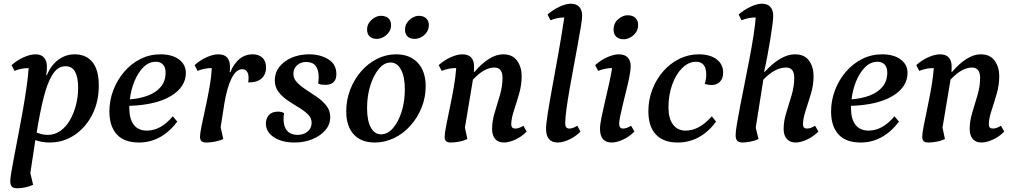

<svg xmlns="http://www.w3.org/2000/svg" viewBox="-20 -754 5459 1032"><path d="M75 258Q50 258 42.5 247.5Q35 237 35 218Q35 208 41 171Q47 134 57.5 80Q68 26 80 -37Q92 -100 103.5 -165Q115 -230 123 -287.5Q131 -345 134 -388H131Q114 -388 95.5 -384.5Q77 -381 58 -373L42 -404Q73 -431 108 -446.5Q143 -462 171 -462Q202 -462 217 -444Q232 -426 232 -398Q232 -386 231.5 -374.5Q231 -363 228 -350H232Q255 -405 294.5 -433.5Q334 -462 381 -462Q443 -462 477 -420Q511 -378 511 -294Q511 -207 476 -138Q441 -69 381 -28.5Q321 12 247 12Q227 12 208 9Q189 6 170 -1Q164 41 157 85Q150 129 143 176L158 239Q140 248 116 253Q92 258 75 258ZM332 -398Q290 -398 262 -353Q234 -308 214 -227.5Q194 -147 177 -41Q191 -36 205 -32.5Q219 -29 237 -29Q274 -29 304.5 -50.5Q335 -72 356 -108.5Q377 -145 388.5 -190Q400 -235 400 -282Q400 -337 384 -367.5Q368 -398 332 -398Z M727 12Q647 12 607.5 -32Q568 -76 568 -155Q568 -214 589 -269Q610 -324 647 -367.5Q684 -411 734 -436.5Q784 -462 842 -462Q905 -462 942 -434.5Q979 -407 979 -362Q979 -287 899.5 -238.5Q820 -190 675 -185Q675 -179 675 -173Q675 -115 699 -83.5Q723 -52 770 -52Q844 -52 909 -129L933 -100Q847 12 727 12ZM818 -422Q780 -422 751 -393Q722 -364 703 -318Q684 -272 678 -220Q732 -224 775.5 -240.5Q819 -257 844.5 -287.5Q870 -318 870 -364Q870 -392 856 -407Q842 -422 818 -422Z M1090 12Q1070 12 1062.5 4Q1055 -4 1055 -19Q1055 -36 1063.5 -77.5Q1072 -119 1084 -173.5Q1096 -228 1106 -284.5Q1116 -341 1118 -388H1115Q1099 -388 1080.5 -384.5Q1062 -381 1042 -373L1026 -404Q1056 -431 1091 -446.5Q1126 -462 1153 -462Q1186 -462 1201 -444.5Q1216 -427 1216 -398Q1216 -391 1216 -383Q1216 -375 1214 -366H1218Q1236 -411 1266.5 -436.5Q1297 -462 1339 -462Q1370 -462 1390 -444Q1410 -426 1410 -391Q1410 -354 1385.5 -332Q1361 -310 1314 -311Q1316 -323 1316 -336Q1316 -357 1307.5 -369.5Q1299 -382 1282 -382Q1249 -382 1224.5 -332.5Q1200 -283 1186 -198L1166 -70L1180 -7Q1162 2 1136.5 7Q1111 12 1090 12Z M1563 12Q1495 12 1452 -16.5Q1409 -45 1409 -91Q1409 -116 1425 -135Q1441 -154 1474 -154Q1493 -154 1507 -146Q1504 -130 1504 -114Q1504 -73 1523.5 -51Q1543 -29 1579 -29Q1613 -29 1634 -47.5Q1655 -66 1655 -94Q1655 -120 1635 -139.5Q1615 -159 1585.5 -176.5Q1556 -194 1526.5 -214Q1497 -234 1477 -260Q1457 -286 1457 -323Q1457 -363 1481.5 -394.5Q1506 -426 1548 -444Q1590 -462 1642 -462Q1701 -462 1744.5 -435.5Q1788 -409 1788 -356Q1788 -298 1729 -298Q1720 -298 1710.5 -299Q1701 -300 1690 -305Q1691 -312 1692 -320.5Q1693 -329 1693 -338Q1693 -421 1626 -421Q1596 -421 1576.5 -403Q1557 -385 1557 -358Q1557 -331 1577 -310.5Q1597 -290 1626.5 -271Q1656 -252 1685.5 -231.5Q1715 -211 1735 -185Q1755 -159 1755 -125Q1755 -85 1729 -54.5Q1703 -24 1659.5 -6Q1616 12 1563 12Z M1994 12Q1921 12 1881 -32Q1841 -76 1841 -156Q1841 -217 1862.5 -272.5Q1884 -328 1921 -370.5Q1958 -413 2006.5 -437.5Q2055 -462 2109 -462Q2183 -462 2225.5 -416.5Q2268 -371 2268 -290Q2268 -230 2246 -175.5Q2224 -121 2186 -78.5Q2148 -36 2098.5 -12Q2049 12 1994 12ZM2028 -32Q2063 -32 2092 -65Q2121 -98 2138.5 -153Q2156 -208 2156 -274Q2156 -341 2135.5 -379.5Q2115 -418 2079 -418Q2045 -418 2016.5 -384Q1988 -350 1970.5 -294.5Q1953 -239 1953 -173Q1953 -106 1973 -69Q1993 -32 2028 -32ZM2210 -545Q2183 -545 2170 -558.5Q2157 -572 2157 -594Q2157 -617 2169 -633.5Q2181 -650 2198 -659.5Q2215 -669 2230 -669Q2256 -669 2270.5 -655.5Q2285 -642 2285 -619Q2285 -597 2273 -580Q2261 -563 2243.5 -554Q2226 -545 2210 -545ZM2006 -545Q1980 -545 1966.5 -558.5Q1953 -572 1953 -595Q1953 -617 1965 -633.5Q1977 -650 1994 -659.5Q2011 -669 2026 -669Q2054 -669 2068 -655.5Q2082 -642 2082 -619Q2082 -597 2070 -580.5Q2058 -564 2040.5 -554.5Q2023 -545 2006 -545Z M2404 12Q2384 12 2377 4Q2370 -4 2370 -19Q2370 -36 2378 -77.5Q2386 -119 2397.5 -173.5Q2409 -228 2419 -284.5Q2429 -341 2432 -388H2427Q2411 -388 2392.5 -384.5Q2374 -381 2354 -373L2338 -404Q2368 -431 2403 -446.5Q2438 -462 2465 -462Q2498 -462 2513 -444.5Q2528 -427 2528 -398Q2528 -391 2528 -384Q2528 -377 2527 -368H2531Q2568 -412 2607.5 -437Q2647 -462 2684 -462Q2735 -462 2759.5 -427.5Q2784 -393 2784 -345Q2784 -297 2770 -249Q2756 -201 2742 -158.5Q2728 -116 2728 -85Q2728 -63 2750 -63Q2769 -63 2793 -78L2811 -47Q2785 -20 2750.5 -4Q2716 12 2688 12Q2658 12 2641.5 -7Q2625 -26 2625 -61Q2625 -103 2639 -149Q2653 -195 2667 -242.5Q2681 -290 2681 -336Q2681 -391 2637 -391Q2611 -391 2582.5 -375.5Q2554 -360 2522 -326L2479 -68L2492 -7Q2472 3 2447 7.5Q2422 12 2404 12Z M2978 12Q2915 12 2915 -62Q2915 -86 2924.5 -146.5Q2934 -207 2949.5 -291.5Q2965 -376 2982 -471Q2999 -566 3013 -660H3011Q2995 -660 2976.5 -656.5Q2958 -653 2939 -645L2923 -676Q2953 -702 2987.5 -718Q3022 -734 3048 -734Q3079 -734 3094 -716.5Q3109 -699 3109 -670Q3109 -654 3102.5 -612.5Q3096 -571 3085.5 -515Q3075 -459 3063.5 -396.5Q3052 -334 3041.5 -274.5Q3031 -215 3024.5 -166.5Q3018 -118 3018 -91Q3018 -63 3040 -63Q3059 -63 3083 -78L3100 -47Q3074 -20 3039.5 -4Q3005 12 2978 12Z M3268 12Q3205 12 3205 -62Q3205 -84 3213 -123Q3221 -162 3232 -209Q3243 -256 3253.5 -303Q3264 -350 3270 -388H3268Q3252 -388 3233.5 -384.5Q3215 -381 3195 -373L3179 -404Q3209 -431 3244 -446.5Q3279 -462 3306 -462Q3339 -462 3354.5 -444.5Q3370 -427 3370 -398Q3370 -380 3364 -347.5Q3358 -315 3348.5 -277Q3339 -239 3330 -201.5Q3321 -164 3314.5 -134Q3308 -104 3308 -89Q3308 -63 3329 -63Q3348 -63 3372 -78L3390 -47Q3364 -20 3329.5 -4Q3295 12 3268 12ZM3333 -543Q3306 -543 3292 -557Q3278 -571 3278 -594Q3278 -630 3303 -651Q3328 -672 3353 -672Q3381 -672 3395.5 -657.5Q3410 -643 3410 -620Q3410 -596 3397.5 -579Q3385 -562 3367.5 -552.5Q3350 -543 3333 -543Z M3622 12Q3546 12 3505.5 -31Q3465 -74 3465 -156Q3465 -218 3486.5 -273.5Q3508 -329 3545.5 -371.5Q3583 -414 3632 -438Q3681 -462 3736 -462Q3796 -462 3831.5 -435.5Q3867 -409 3867 -363Q3867 -333 3850 -315Q3833 -297 3804 -297Q3789 -297 3768 -303Q3776 -328 3776 -353Q3776 -422 3721 -422Q3681 -422 3647 -388.5Q3613 -355 3593 -299Q3573 -243 3573 -177Q3573 -117 3597.5 -84.5Q3622 -52 3665 -52Q3739 -52 3806 -129L3829 -100Q3745 12 3622 12Z M3973 12Q3950 12 3942 2Q3934 -8 3934 -28Q3934 -46 3941 -88.5Q3948 -131 3959.5 -189.5Q3971 -248 3984 -313.5Q3997 -379 4009.5 -444Q4022 -509 4030.5 -565.5Q4039 -622 4042 -660H4038Q4022 -660 4003.5 -656.5Q3985 -653 3966 -645L3950 -676Q3980 -702 4014.5 -718Q4049 -734 4075 -734Q4106 -734 4121 -716.5Q4136 -699 4136 -670Q4136 -653 4131.5 -618.5Q4127 -584 4120 -540.5Q4113 -497 4104.5 -452Q4096 -407 4087 -368H4091Q4130 -412 4172 -437Q4214 -462 4252 -462Q4305 -462 4329 -427.5Q4353 -393 4353 -345Q4353 -297 4338.5 -249Q4324 -201 4310 -158.5Q4296 -116 4296 -85Q4296 -63 4318 -63Q4337 -63 4361 -78L4379 -47Q4352 -20 4318 -4Q4284 12 4256 12Q4227 12 4209.5 -7Q4192 -26 4192 -61Q4192 -103 4206.5 -149Q4221 -195 4235 -242.5Q4249 -290 4249 -336Q4249 -391 4205 -391Q4176 -391 4146 -375.5Q4116 -360 4083 -326L4042 -68L4057 -7Q4037 3 4012.5 7.5Q3988 12 3973 12Z M4606 12Q4526 12 4486.5 -32Q4447 -76 4447 -155Q4447 -214 4468 -269Q4489 -324 4526 -367.5Q4563 -411 4613 -436.5Q4663 -462 4721 -462Q4784 -462 4821 -434.5Q4858 -407 4858 -362Q4858 -287 4778.5 -238.5Q4699 -190 4554 -185Q4554 -179 4554 -173Q4554 -115 4578 -83.5Q4602 -52 4649 -52Q4723 -52 4788 -129L4812 -100Q4726 12 4606 12ZM4697 -422Q4659 -422 4630 -393Q4601 -364 4582 -318Q4563 -272 4557 -220Q4611 -224 4654.5 -240.5Q4698 -257 4723.5 -287.5Q4749 -318 4749 -364Q4749 -392 4735 -407Q4721 -422 4697 -422Z M4971 12Q4951 12 4944 4Q4937 -4 4937 -19Q4937 -36 4945 -77.5Q4953 -119 4964.5 -173.5Q4976 -228 4986 -284.5Q4996 -341 4999 -388H4994Q4978 -388 4959.5 -384.5Q4941 -381 4921 -373L4905 -404Q4935 -431 4970 -446.5Q5005 -462 5032 -462Q5065 -462 5080 -444.5Q5095 -427 5095 -398Q5095 -391 5095 -384Q5095 -377 5094 -368H5098Q5135 -412 5174.5 -437Q5214 -462 5251 -462Q5302 -462 5326.5 -427.5Q5351 -393 5351 -345Q5351 -297 5337 -249Q5323 -201 5309 -158.5Q5295 -116 5295 -85Q5295 -63 5317 -63Q5336 -63 5360 -78L5378 -47Q5352 -20 5317.5 -4Q5283 12 5255 12Q5225 12 5208.5 -7Q5192 -26 5192 -61Q5192 -103 5206 -149Q5220 -195 5234 -242.5Q5248 -290 5248 -336Q5248 -391 5204 -391Q5178 -391 5149.5 -375.5Q5121 -360 5089 -326L5046 -68L5059 -7Q5039 3 5014 7.5Q4989 12 4971 12Z"/></svg>

Font: Petrona SemiBold
Style: Italic
Weight: 600
Italic angle: -9°
Designer: Ringo R. Seeber
Foundry: Ringo R. Seeber
Version: Version 2.001; ttfautohint (v1.8.3)